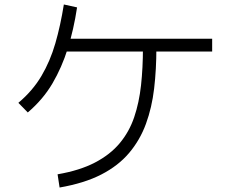

<svg xmlns="http://www.w3.org/2000/svg" viewBox="-20 -807 1040 857"><path d="M927 -634V-577H251V-634ZM246 30 237 -29Q336 -46 404 -81.5Q472 -117 514.5 -168Q557 -219 579 -284Q601 -349 609.5 -426.5Q618 -504 618 -593H678Q678 -497 668 -412Q658 -327 631.5 -254.5Q605 -182 556.5 -124.5Q508 -67 432 -28Q356 11 246 30ZM104 -305 62 -348Q126 -402 165 -468Q204 -534 227 -613.5Q250 -693 265 -787L324 -774Q309 -675 282.5 -590.5Q256 -506 214 -434.5Q172 -363 104 -305Z"/></svg>

Font: Murecho Thin Light
Style: Regular
Weight: 300
Version: Version 1.010